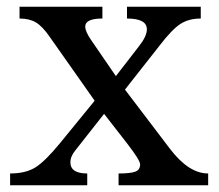

<svg xmlns="http://www.w3.org/2000/svg" viewBox="-20 -550 649 570"><path d="M324 -324 392 -412Q416 -442 416 -463Q416 -495 357 -495V-530H576V-495Q540 -495 515 -478.5Q490 -462 454 -415L351 -284L484 -109Q540 -35 598 -35V0H332V-35Q368 -35 382 -40.5Q396 -46 396 -62Q396 -74 359 -122L289 -212L204 -104Q189 -86 189 -68Q189 -35 239 -35V0H10V-35Q56 -35 85 -53Q114 -71 159 -126L261 -251L128 -440Q106 -472 86.5 -483.5Q67 -495 38 -495V-530H284V-495Q233 -495 233 -471Q233 -456 252 -429Z"/></svg>

Font: Libre Baskerville
Style: Regular
Weight: 400
Designer: Pablo Impallari, Rodrigo Fuenzalida
Foundry: Pablo Impallari, Rodrigo Fuenzalida
Version: Version 1.000